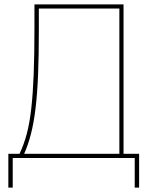

<svg xmlns="http://www.w3.org/2000/svg" viewBox="-20 -720 699 875"><path d="M18 135H38V0H594V135H614V-19H543V-700H137V-592Q137 -471 133.5 -381.5Q130 -292 122.5 -225.5Q115 -159 102 -110Q89 -61 69 -19H18ZM524 -19H90Q108 -59 121 -109.5Q134 -160 142 -226.5Q150 -293 153.5 -379.5Q157 -466 157 -578V-681H524Z"/></svg>

Font: Fixel Variable
Style: Regular
Weight: 100
Width: 3
Designer: AlfaBravo + MacPaw
Foundry: Kyrylo Tkachov, Marchela Mozhyna, Serhii Makarenko, Maria Weinstein, Zakhar Kryvoshyya
Version: Version 1.211